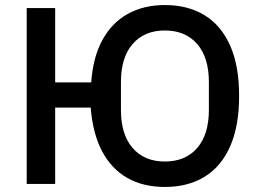

<svg xmlns="http://www.w3.org/2000/svg" viewBox="-20 -730 1024 762"><path d="M634 12Q548 12 485 -24Q422 -60 385 -130Q348 -200 340 -303H199V0H86V-698H199V-403H342Q349 -503 386.5 -571.5Q424 -640 487.5 -675Q551 -710 634 -710Q726 -710 792 -669.5Q858 -629 893.5 -549Q929 -469 929 -349Q929 -230 893.5 -149.5Q858 -69 792 -28.5Q726 12 634 12ZM634 -89Q716 -89 762.5 -142.5Q809 -196 809 -294V-404Q809 -502 762.5 -555.5Q716 -609 634 -609Q553 -609 506.5 -555.5Q460 -502 460 -404V-294Q460 -196 506.5 -142.5Q553 -89 634 -89Z"/></svg>

Font: IBM Plex Sans Medium
Style: Regular
Weight: 500
Designer: Mike Abbink, Paul van der Laan, Pieter van Rosmalen
Foundry: Bold Monday
Version: Version 3.201